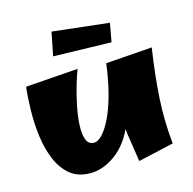

<svg xmlns="http://www.w3.org/2000/svg" viewBox="-100 -753 881 876"><g transform="rotate(-15 340.5 -315.0)"><path d="M224 18Q166 18 129 -12Q92 -42 70.5 -92.5Q49 -143 41 -203.5Q33 -264 34 -325.5Q35 -387 41 -439L289 -457Q279 -432 266.5 -390Q254 -348 244 -300.5Q234 -253 231.5 -210Q229 -167 238.5 -139.5Q248 -112 275 -112Q293 -112 313.5 -133Q334 -154 355 -196Q376 -238 393.5 -301Q411 -364 422 -448L459 -276Q459 -224 445.5 -179Q432 -134 409 -97.5Q386 -61 356 -35.5Q326 -10 292 4Q258 18 224 18ZM452 22Q441 -46 433 -102.5Q425 -159 421.5 -212Q418 -265 418 -322Q418 -379 422 -448L641 -464Q622 -338 615.5 -232Q609 -126 620 -16ZM470 -534 196 -541 218 -652 486 -622Z"/></g></svg>

Font: Marhey
Style: Bold
Weight: 700
Designer: Nur Syamsi & Bustanul Arifin
Foundry: Namelatype
Version: Version 1.000